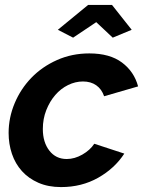

<svg xmlns="http://www.w3.org/2000/svg" viewBox="-20 -750 582 780"><path d="M215 -629 338 -730H435L515 -629L438 -597L371 -660L277 -597ZM228 10Q176 10 136 -7.5Q96 -25 69 -55Q42 -85 28.5 -125Q15 -165 15 -210Q15 -272 39.5 -330.5Q64 -389 107.5 -434Q151 -479 211.5 -506Q272 -533 343 -533Q426 -533 475.5 -496Q525 -459 541 -399L403 -359Q393 -388 371 -403.5Q349 -419 317 -419Q286 -419 256.5 -404.5Q227 -390 204.5 -364Q182 -338 168 -302.5Q154 -267 154 -226Q154 -172 180.5 -138Q207 -104 251 -104Q283 -104 314.5 -122Q346 -140 363 -166L485 -126Q446 -66 379 -28Q312 10 228 10Z"/></svg>

Font: PTCRaleway
Style: Bold Italic
Weight: 700
Italic angle: -12°
Designer: Matt McInerney, Pablo Impallari, Rodrigo Fuenzalida
Foundry: Matt McInerney, Pablo Impallari, Rodrigo Fuenzalida
Version: Version 3.000g; ttfautohint (v1.5) -l 8 -r 28 -G 28 -x 14 -D